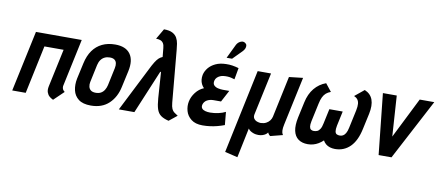

<svg xmlns="http://www.w3.org/2000/svg" viewBox="-78 -1028 3582 1557"><g transform="rotate(10 1713.0 -249.0)"><path d="M439 -106 523 -501H146L39 0H150L234 -397H392L325 -84Q319 -54 326 -34.5Q333 -15 345.5 -4Q358 7 368.5 12Q379 17 378 17L460 -62Q449 -70 443.5 -80Q438 -90 439 -106Z M910 -185 939 -317Q959 -409 922 -460.5Q885 -512 798 -512Q737 -512 690.5 -489.5Q644 -467 613.5 -424Q583 -381 569 -317L540 -185Q530 -134 540 -89.5Q550 -45 585.5 -17.5Q621 10 687 10Q779 10 835.5 -43.5Q892 -97 910 -185ZM827 -323 796 -177Q791 -155 780 -137Q769 -119 751.5 -109Q734 -99 709 -99Q682 -99 668 -110Q654 -121 650 -139Q646 -157 650 -177L681 -323Q687 -349 699.5 -366Q712 -383 730.5 -392Q749 -401 773 -401Q797 -401 810.5 -391.5Q824 -382 828 -364.5Q832 -347 827 -323Z M1334 -128 1295 -556Q1293 -580 1289 -605.5Q1285 -631 1273 -653Q1261 -675 1235.5 -688.5Q1210 -702 1165 -702L1115 -616Q1137 -616 1152 -610Q1167 -604 1175.5 -590Q1184 -576 1186 -551L1193 -479Q1177 -473 1163.5 -461Q1150 -449 1134.5 -424.5Q1119 -400 1097 -355L917 1H1045L1193 -353Q1194 -355 1196 -356.5Q1198 -358 1199.5 -358.5Q1201 -359 1201 -359L1216 -143Q1220 -88 1230.5 -55.5Q1241 -23 1264.5 -5.5Q1288 12 1330 22L1396 -31Q1379 -42 1366 -51Q1353 -60 1345 -77.5Q1337 -95 1334 -128Z M1798 -402 1815 -497Q1788 -505 1762 -509Q1736 -513 1710 -512Q1660 -511 1624 -494Q1588 -477 1566.5 -450.5Q1545 -424 1538 -393Q1534 -372 1536 -353Q1538 -334 1546 -317.5Q1554 -301 1567 -288Q1528 -272 1500.5 -236.5Q1473 -201 1465 -161Q1457 -122 1468 -82.5Q1479 -43 1513.5 -16Q1548 11 1607 11Q1639 11 1669 7Q1699 3 1728 -4.5Q1757 -12 1786 -23L1776 -130Q1764 -124 1749 -118.5Q1734 -113 1717 -109.5Q1700 -106 1683 -104Q1666 -102 1650 -102Q1628 -102 1609.5 -107Q1591 -112 1582 -123.5Q1573 -135 1577 -154Q1580 -166 1587.5 -176Q1595 -186 1606 -192.5Q1617 -199 1631 -202.5Q1645 -206 1660 -206H1722L1773 -302H1720Q1702 -302 1681 -306.5Q1660 -311 1647 -324Q1634 -337 1639 -362Q1643 -379 1654 -389.5Q1665 -400 1679 -406Q1693 -412 1706 -413Q1725 -415 1741 -414Q1757 -413 1771 -409.5Q1785 -406 1798 -402ZM1824 -638Q1836 -650 1841.5 -663.5Q1847 -677 1845 -689Q1843 -701 1832 -708Q1818 -717 1803.5 -713.5Q1789 -710 1778 -700.5Q1767 -691 1761 -679L1705 -563H1750Z M2259 -112 2344 -510 2230 -497 2158 -158Q2154 -140 2142.5 -125Q2131 -110 2113 -100.5Q2095 -91 2069 -90Q2056 -90 2039.5 -95.5Q2023 -101 2013 -114.5Q2003 -128 2007 -150L2082 -500H1972L1826 191L1931 216L1982 -29Q1990 -17 2001 -10Q2012 -3 2024 1.5Q2036 6 2047 7.5Q2058 9 2067 9Q2085 9 2100.5 4Q2116 -1 2127 -9Q2138 -17 2142 -25Q2143 -23 2146 -17.5Q2149 -12 2153.5 -7Q2158 -2 2163 1L2264 -25Q2262 -28 2258 -36Q2254 -44 2253 -62Q2252 -80 2259 -112Z M2854 -500 2777 -437Q2796 -429 2806.5 -415.5Q2817 -402 2819 -380.5Q2821 -359 2814 -325L2782 -176Q2776 -147 2766 -130.5Q2756 -114 2744 -107.5Q2732 -101 2718 -101Q2703 -101 2692.5 -106.5Q2682 -112 2679 -128.5Q2676 -145 2682 -176L2708 -297H2598L2572 -176Q2566 -145 2555.5 -128.5Q2545 -112 2532 -106.5Q2519 -101 2504 -101Q2490 -101 2480.5 -107.5Q2471 -114 2468.5 -130.5Q2466 -147 2472 -176L2504 -325Q2511 -359 2521.5 -380.5Q2532 -402 2547.5 -415.5Q2563 -429 2586 -437L2536 -500Q2480 -480 2441.5 -433.5Q2403 -387 2388 -316L2360 -187Q2346 -120 2355.5 -76Q2365 -32 2395.5 -9.5Q2426 13 2474 13Q2497 13 2519 7Q2541 1 2561 -11Q2581 -23 2599 -40Q2608 -23 2622.5 -11Q2637 1 2656.5 7Q2676 13 2698 13Q2772 13 2822.5 -37Q2873 -87 2894 -187L2922 -316Q2937 -387 2920.5 -433Q2904 -479 2854 -500Z M3003 -501 3056 0H3162L3426 -501H3306L3139 -167L3117 -501Z"/></g></svg>

Font: Advent Pro
Style: Bold Italic
Weight: 700
Italic angle: -12°
Designer: VivaRado, Andreas Kalpakidis
Foundry: VivaRado, Andreas Kalpakidis
Version: Version 3.000